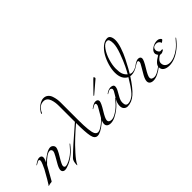

<svg xmlns="http://www.w3.org/2000/svg" viewBox="32 -2217 3395 3395"><g transform="rotate(-45 1729.5 -520.0)"><path d="M305 -411Q305 -372 273 -314Q325 -364 395.5 -408Q466 -452 512 -452Q543 -452 566 -430Q589 -408 589 -378Q589 -335 514.5 -214Q440 -93 440 -58Q440 -42 449 -31Q458 -20 472 -20Q512 -20 566 -47.5Q620 -75 662 -108Q724 -156 798 -248Q802 -254 806 -254Q810 -254 810 -250Q810 -248 808 -244Q740 -152 670 -98Q599 -41 528.5 -10.5Q458 20 417 20Q391 20 374 4.5Q357 -11 357 -37Q357 -78 394 -145Q431 -212 468 -274.5Q505 -337 505 -369Q505 -390 492.5 -402Q480 -414 465 -414Q389 -414 256 -270L108 -8Q105 -3 98.5 -1Q92 1 79 1.5Q66 2 57 4Q45 7 33 11Q21 15 17 15Q13 15 13 11Q13 10 14.5 8.5Q16 7 19 4Q22 1 25 -3Q38 -21 76 -86Q139 -195 168 -248Q184 -279 206 -331Q228 -383 228 -400Q228 -432 208 -432Q185 -432 134 -398Q125 -392 124 -392Q120 -392 120 -396Q120 -400 126 -404Q201 -460 246 -460Q275 -460 290 -446.5Q305 -433 305 -411Z M1142 -432Q1030 -336 941 -252Q857 -174 762.5 -68.5Q668 37 639 97Q638 100 636.5 103.5Q635 107 634 109Q633 111 631 111Q626 111 626 105Q626 7 664 -31Q794 -162 1142 -460V-858Q1142 -904 1136.5 -944Q1131 -984 1117 -1024.5Q1103 -1065 1074.5 -1088.5Q1046 -1112 1006 -1112Q942 -1112 900 -1070Q858 -1028 844 -989Q838 -975 826 -975Q822 -975 822 -978Q822 -990 841 -1018Q860 -1046 889 -1076Q918 -1106 961 -1128.5Q1004 -1151 1045 -1151Q1094 -1151 1128.5 -1122.5Q1163 -1094 1178.5 -1048.5Q1194 -1003 1200 -963Q1206 -923 1206 -882V-447Q1206 -149 1246 -78Q1269 -40 1304 -40Q1352 -40 1438 -108Q1500 -156 1574 -248Q1578 -254 1582 -254Q1586 -254 1586 -250Q1586 -248 1584 -244Q1516 -152 1446 -98Q1325 0 1252 0Q1183 0 1162.5 -101Q1142 -202 1142 -432Z M1718 -573 1904 -762Q1928 -786 1932 -786Q1936 -786 1941.5 -775Q1947 -764 1947 -759Q1947 -747 1937 -740L1726 -560Q1713 -547 1706 -547Q1701 -547 1701 -552Q1701 -556 1718 -573ZM1711 -411Q1711 -369 1635 -246Q1559 -123 1559 -81Q1559 -26 1634 -26Q1693 -26 1802 -108Q1864 -156 1938 -248Q1942 -254 1946 -254Q1950 -254 1950 -250Q1950 -248 1948 -244Q1880 -152 1810 -98Q1759 -57 1695.5 -24.5Q1632 8 1576 8Q1532 8 1505.5 -11.5Q1479 -31 1479 -69Q1479 -112 1517.5 -183Q1556 -254 1595 -316Q1634 -378 1634 -400Q1634 -432 1614 -432Q1591 -432 1540 -398Q1531 -392 1530 -392Q1526 -392 1526 -396Q1526 -400 1532 -404Q1607 -460 1652 -460Q1681 -460 1696 -446.5Q1711 -433 1711 -411Z M2396 -394Q2422 -437 2465 -524Q2508 -611 2557 -745.5Q2606 -880 2606 -960Q2606 -1012 2594.5 -1042Q2583 -1072 2550 -1072Q2493 -1072 2437 -991.5Q2381 -911 2349.5 -805Q2318 -699 2318 -616Q2318 -527 2335 -480.5Q2352 -434 2396 -394ZM2020 -448Q2048 -448 2069 -436Q2090 -424 2090 -398Q2090 -359 2061.5 -310Q2033 -261 2004.5 -208Q1976 -155 1976 -106Q1976 -22 2036 -22Q2073 -22 2109.5 -39.5Q2146 -57 2172.5 -79Q2199 -101 2232 -142.5Q2265 -184 2282 -210.5Q2299 -237 2329.5 -285.5Q2360 -334 2370 -350Q2256 -408 2256 -577Q2256 -658 2283 -750.5Q2310 -843 2354.5 -921.5Q2399 -1000 2462 -1052Q2525 -1104 2590 -1104Q2632 -1104 2652 -1067Q2672 -1030 2672 -974Q2672 -906 2639 -806.5Q2606 -707 2558 -613Q2510 -519 2478 -461Q2446 -403 2427 -374Q2452 -360 2471 -360Q2536 -360 2599 -404Q2608 -410 2609 -410Q2613 -410 2613 -406Q2613 -402 2607 -398Q2516 -336 2433 -336Q2426 -336 2406 -340Q2286 -154 2192.5 -73Q2099 8 1996 8Q1956 8 1928 -19.5Q1900 -47 1900 -100Q1900 -168 1948 -248Q1957 -263 1980 -299Q2003 -335 2013.5 -356.5Q2024 -378 2024 -394Q2024 -410 2011 -419Q1998 -428 1988 -428Q1959 -428 1914 -398Q1905 -392 1904 -392Q1900 -392 1900 -396Q1900 -400 1906 -404Q1965 -448 2020 -448Z M2778 -411Q2778 -369 2702 -246Q2626 -123 2626 -81Q2626 -26 2701 -26Q2760 -26 2869 -108Q2931 -156 3005 -248Q3009 -254 3013 -254Q3017 -254 3017 -250Q3017 -248 3015 -244Q2947 -152 2877 -98Q2826 -57 2762.5 -24.5Q2699 8 2643 8Q2599 8 2572.5 -11.5Q2546 -31 2546 -69Q2546 -112 2584.5 -183Q2623 -254 2662 -316Q2701 -378 2701 -400Q2701 -432 2681 -432Q2658 -432 2607 -398Q2598 -392 2597 -392Q2593 -392 2593 -396Q2593 -400 2599 -404Q2674 -460 2719 -460Q2748 -460 2763 -446.5Q2778 -433 2778 -411Z M3311 -108Q3373 -156 3447 -248Q3451 -254 3455 -254Q3459 -254 3459 -250Q3459 -248 3457 -244Q3389 -152 3319 -98Q3168 20 3029 20Q2960 20 2916.5 -8.5Q2873 -37 2873 -98Q2873 -174 3023 -256Q3013 -265 3004 -284.5Q2995 -304 2995 -315Q2995 -368 3055 -409.5Q3115 -451 3185 -451Q3218 -451 3241.5 -433.5Q3265 -416 3265 -404Q3265 -394 3245 -380L3225 -367Q3217 -359 3217 -359Q3216 -359 3215 -362.5Q3214 -366 3212.5 -372Q3211 -378 3209 -381Q3182 -423 3137 -423Q3047 -423 3047 -347Q3047 -323 3064.5 -299Q3082 -275 3095 -275Q3100 -275 3112 -276Q3124 -277 3129 -277Q3145 -277 3145 -269Q3145 -259 3129 -251Q3126 -250 3108.5 -240.5Q3091 -231 3079 -231Q3075 -231 3064 -232Q3053 -233 3049 -233Q3028 -233 2988.5 -195.5Q2949 -158 2949 -120Q2949 -69 2982.5 -39.5Q3016 -10 3073 -10Q3181 -10 3311 -108Z"/></g></svg>

Font: Miama Nueva
Style: Medium
Weight: 400
Italic angle: -28°
Version: Version 1.0